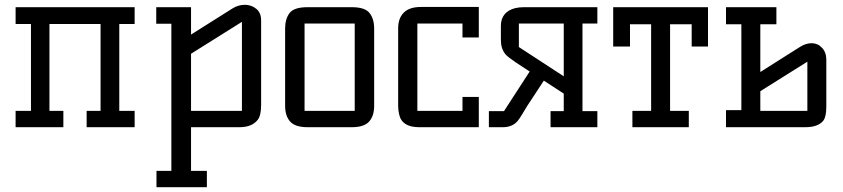

<svg xmlns="http://www.w3.org/2000/svg" viewBox="-20 -530 3513 800"><path d="M341 -68H399V-430H186V-68H244V0H45V-68H109V-430H45V-500H541V-430H477V-68H541V0H341Z M776 -68H988V-439L776 -306ZM632 182H694V-431H631V-500H776V-386L949 -495Q973 -510 1000 -510Q1027 -510 1047.5 -493.5Q1068 -477 1068 -445V-94Q1068 -48 1054 -31Q1030 0 978 0H776V182H842V250H632Z M1261 0Q1210 0 1189 -23.5Q1168 -47 1168 -89V-411Q1168 -451 1186.5 -475.5Q1205 -500 1261 -500H1446Q1501 -500 1520 -475.5Q1539 -451 1539 -411V-89Q1539 -47 1518 -23.5Q1497 0 1446 0ZM1249 -68H1458V-432H1249Z M1975 0H1726Q1654 0 1643 -54Q1639 -70 1639 -88V-412Q1639 -454 1662.5 -477.5Q1686 -501 1734 -501H1975V-374H1907V-432H1719V-68H1907V-126H1975Z M2407 -432V-67H2469V0H2274V-67H2329V-140L2246 -194L2177 -89Q2165 -70 2155.5 -53.5Q2146 -37 2136 -25Q2114 0 2075 0H2017V-67H2080L2187 -232L2129 -270Q2095 -293 2086 -304Q2067 -327 2067 -363V-422Q2067 -480 2126 -496Q2143 -500 2162 -500H2469V-432ZM2329 -432H2142V-334L2329 -212Z M2615 -68H2693V-429H2605V-336H2535V-500H2930V-336H2862V-429H2772V-68H2850V0H2615Z M3005 -71H3069V-429H3005V-500H3215V-429H3148V-230L3314 -335Q3338 -350 3362.5 -350Q3387 -350 3405 -331Q3423 -312 3423 -281V-88Q3423 -44 3411 -28Q3390 0 3335 0H3005ZM3344 -273 3148 -150V-68H3344Z"/></svg>

Font: Kelly Slab
Style: Regular
Weight: 400
Designer: Denis Masharov
Foundry: Denis Masharov
Version: Version 1.001